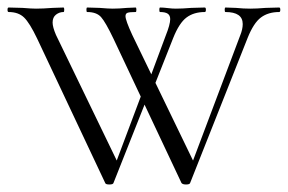

<svg xmlns="http://www.w3.org/2000/svg" viewBox="-25 -488 766 511"><path d="M718 -456Q689 -456 669.5 -441.5Q650 -427 634 -387L481 -1Q480 3 470 3Q461 3 458 -1L277 -385Q256 -429 244 -442.5Q232 -456 207 -456Q205 -456 205 -462Q205 -468 207 -468L240 -467Q264 -465 275 -465Q291 -465 313 -467L336 -468Q338 -468 338 -462Q338 -456 336 -456Q320 -456 314.5 -454Q309 -452 309 -445Q309 -434 327 -395L491 -56L470 -11L614 -393Q621 -410 621 -424Q621 -456 575 -456Q573 -456 573 -462Q573 -468 575 -468L603 -467Q623 -465 641 -465Q658 -465 682 -467L718 -468Q721 -468 721 -462Q721 -456 718 -456ZM266 3Q256 3 255 -1L74 -385Q54 -427 39 -441.5Q24 -456 -2 -456Q-5 -456 -5 -462Q-5 -468 -2 -468L35 -467Q59 -465 71 -465Q89 -465 115 -467L144 -468Q146 -468 146 -462Q146 -456 144 -456Q133 -456 124 -449Q115 -442 115 -428Q115 -416 124 -395L288 -56L267 -11L359 -256L373 -243L277 -1Q276 3 266 3ZM428 -437Q428 -447 421.5 -451.5Q415 -456 401 -456Q399 -456 399 -462Q399 -468 401 -468Q410 -468 421.5 -466.5Q433 -465 443 -465Q460 -465 484 -467L520 -468Q523 -468 523 -462Q523 -456 520 -456Q491 -456 471.5 -441.5Q452 -427 436 -387L379 -243L365 -256L416 -393Q428 -423 428 -437Z"/></svg>

Font: Cormorant SC Light
Style: Regular
Weight: 300
Designer: Christian Thalmann (Catharsis Fonts)
Foundry: Catharsis Fonts
Version: Version 4.000